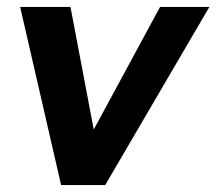

<svg xmlns="http://www.w3.org/2000/svg" viewBox="-20 -531 623 553"><path d="M583 -511H441L250 -158L183 -511H38L156 2H283Z"/></svg>

Font: Geom SemiBold
Style: Bold Italic
Weight: 600
Italic angle: -10°
Version: Version 1.102